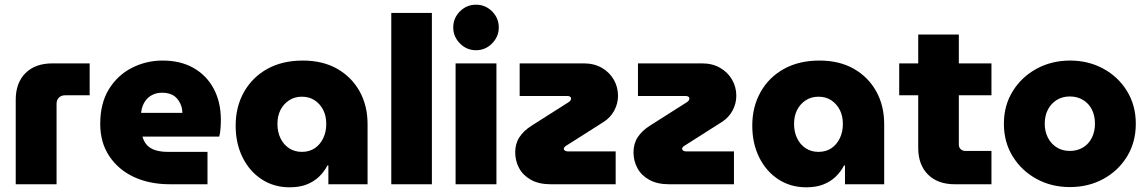

<svg xmlns="http://www.w3.org/2000/svg" viewBox="-20 -785 4891 818"><path d="M47 0V-360Q47 -432 88.5 -473.5Q130 -515 204 -515H362V-379H257Q241 -379 231 -369Q221 -359 221 -343V0Z M704 0Q617 0 550.5 -31Q484 -62 445.5 -120Q407 -178 407 -257Q407 -345 444 -405Q481 -465 542 -496Q603 -527 673 -527Q749 -527 804.5 -495.5Q860 -464 890.5 -407Q921 -350 921 -274Q921 -258 919.5 -237.5Q918 -217 914 -203H587Q593 -181 606.5 -166.5Q620 -152 642.5 -145Q665 -138 694 -138H864V0ZM581 -304H757Q757 -319 753 -331.5Q749 -344 742 -355Q735 -366 725 -374Q715 -382 701 -386Q687 -390 671 -390Q650 -390 634 -383Q618 -376 607 -364.5Q596 -353 589.5 -337.5Q583 -322 581 -304Z M1214 13Q1147 13 1095 -21Q1043 -55 1013.5 -114.5Q984 -174 984 -250Q984 -330 1019.5 -393Q1055 -456 1119 -491.5Q1183 -527 1270 -527Q1355 -527 1416.5 -492Q1478 -457 1512 -396Q1546 -335 1546 -256V0H1379V-80H1375Q1361 -53 1339 -32Q1317 -11 1286.5 1Q1256 13 1214 13ZM1266 -138Q1298 -138 1321 -153.5Q1344 -169 1357 -196Q1370 -223 1370 -257Q1370 -291 1357 -316.5Q1344 -342 1321 -357.5Q1298 -373 1266 -373Q1235 -373 1211.5 -357.5Q1188 -342 1175 -316.5Q1162 -291 1162 -257Q1162 -223 1175 -196Q1188 -169 1211.5 -153.5Q1235 -138 1266 -138Z M1647 0V-730H1820V0Z M1921 0V-515H2095V0ZM2008 -571Q1968 -571 1939.5 -600Q1911 -629 1911 -668Q1911 -708 1939.5 -736.5Q1968 -765 2008 -765Q2048 -765 2076.5 -736.5Q2105 -708 2105 -668Q2105 -629 2076.5 -600Q2048 -571 2008 -571Z M2326 0Q2276 0 2242 -19Q2208 -38 2191.5 -69Q2175 -100 2175 -136Q2175 -173 2193 -200.5Q2211 -228 2244 -249L2403 -350Q2409 -354 2411 -358Q2413 -362 2413 -365Q2413 -370 2409 -373Q2405 -376 2397 -376H2194V-515H2467Q2511 -515 2544 -496Q2577 -477 2595 -445.5Q2613 -414 2613 -377Q2613 -344 2597 -314Q2581 -284 2551 -265L2392 -164Q2387 -161 2384.5 -157.5Q2382 -154 2382 -151Q2382 -147 2386.5 -143.5Q2391 -140 2399 -140H2603V0Z M2830 0Q2780 0 2746 -19Q2712 -38 2695.5 -69Q2679 -100 2679 -136Q2679 -173 2697 -200.5Q2715 -228 2748 -249L2907 -350Q2913 -354 2915 -358Q2917 -362 2917 -365Q2917 -370 2913 -373Q2909 -376 2901 -376H2698V-515H2971Q3015 -515 3048 -496Q3081 -477 3099 -445.5Q3117 -414 3117 -377Q3117 -344 3101 -314Q3085 -284 3055 -265L2896 -164Q2891 -161 2888.5 -157.5Q2886 -154 2886 -151Q2886 -147 2890.5 -143.5Q2895 -140 2903 -140H3107V0Z M3415 13Q3348 13 3296 -21Q3244 -55 3214.5 -114.5Q3185 -174 3185 -250Q3185 -330 3220.5 -393Q3256 -456 3320 -491.5Q3384 -527 3471 -527Q3556 -527 3617.5 -492Q3679 -457 3713 -396Q3747 -335 3747 -256V0H3580V-80H3576Q3562 -53 3540 -32Q3518 -11 3487.5 1Q3457 13 3415 13ZM3467 -138Q3499 -138 3522 -153.5Q3545 -169 3558 -196Q3571 -223 3571 -257Q3571 -291 3558 -316.5Q3545 -342 3522 -357.5Q3499 -373 3467 -373Q3436 -373 3412.5 -357.5Q3389 -342 3376 -316.5Q3363 -291 3363 -257Q3363 -223 3376 -196Q3389 -169 3412.5 -153.5Q3436 -138 3467 -138Z M4048 0Q3975 0 3933.5 -41.5Q3892 -83 3892 -155V-638H4065V-168Q4065 -157 4073 -149.5Q4081 -142 4092 -142H4204V0ZM3811 -379V-515H4204V-379Z M4538 12Q4460 12 4396.5 -22.5Q4333 -57 4295 -118Q4257 -179 4257 -258Q4257 -336 4295 -397Q4333 -458 4397 -492.5Q4461 -527 4539 -527Q4617 -527 4680.5 -492.5Q4744 -458 4781.5 -397Q4819 -336 4819 -258Q4819 -179 4781.5 -118Q4744 -57 4680.5 -22.5Q4617 12 4538 12ZM4538 -142Q4570 -142 4594.5 -157Q4619 -172 4632 -198.5Q4645 -225 4645 -258Q4645 -292 4632 -318Q4619 -344 4594.5 -359Q4570 -374 4538 -374Q4506 -374 4482 -359Q4458 -344 4444.5 -318Q4431 -292 4431 -258Q4431 -225 4444.5 -198.5Q4458 -172 4482 -157Q4506 -142 4538 -142Z"/></svg>

Font: MuseoModerno Thin ExtraBold
Style: Regular
Weight: 800
Version: Version 1.002